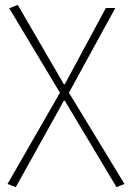

<svg xmlns="http://www.w3.org/2000/svg" viewBox="-20 -560 533 791"><path d="M45 211 243 -145H247L460 211L493 198L264 -178L455 -527H416L247 -213H243L53 -540L18 -526L227 -178L11 198Z"/></svg>

Font: Harano Aji Gothic KR ExtraLight
Style: Regular
Weight: 250
Foundry: Masamichi Hosoda
Version: HaranoAjiGothicKR-ExtraLight version 20220220;ttx 4.29.1